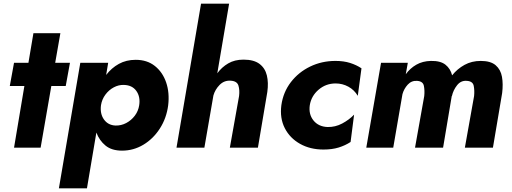

<svg xmlns="http://www.w3.org/2000/svg" viewBox="-20 -800 2772 1040"><path d="M161 -620 134 -460H56L33 -334H112L56 0H200L258 -334H336L359 -460H279L307 -620Z M891 -230Q899 -298 880 -353.5Q861 -409 819 -442.5Q777 -476 715 -476Q664 -476 624 -454Q584 -432 555 -394L566 -460H415L299 220H451L502 -82Q518 -39 551.5 -11.5Q585 16 641 16Q703 16 756.5 -16Q810 -48 846 -104Q882 -160 891 -230ZM734 -230Q729 -198 710 -173Q691 -148 663.5 -133.5Q636 -119 605 -120Q565 -122 543 -153Q521 -184 527 -230Q532 -262 551 -287.5Q570 -313 596.5 -327Q623 -341 651 -340Q696 -339 718.5 -307.5Q741 -276 734 -230Z M1275 -280 1225 0H1377L1428 -302Q1435 -352 1425.5 -391.5Q1416 -431 1385.5 -454Q1355 -477 1299 -477Q1251 -477 1216 -456.5Q1181 -436 1157 -403L1221 -780H1069L936 0H1087L1136 -283Q1145 -315 1169.5 -340Q1194 -365 1229 -363Q1264 -361 1271.5 -336.5Q1279 -312 1275 -280Z M1658 -230Q1666 -280 1705.5 -314Q1745 -348 1798 -348Q1835 -348 1867 -330.5Q1899 -313 1918 -281L1938 -430Q1911 -448 1876.5 -459Q1842 -470 1797 -470Q1723 -470 1660 -439.5Q1597 -409 1555.5 -355Q1514 -301 1504 -230Q1495 -160 1522.5 -106Q1550 -52 1605 -21Q1660 10 1732 10Q1779 10 1814.5 -1Q1850 -12 1879 -31L1898 -179Q1871 -151 1833.5 -131Q1796 -111 1754 -112Q1705 -114 1678 -147.5Q1651 -181 1658 -230Z M2700 -296Q2706 -345 2699 -384Q2692 -423 2665 -446.5Q2638 -470 2584 -470Q2535 -470 2496 -448.5Q2457 -427 2429 -392Q2420 -428 2393 -449.5Q2366 -471 2314 -470Q2269 -469 2235 -449.5Q2201 -430 2178 -398L2189 -460H2044L1964 0H2110L2160 -290Q2168 -319 2188.5 -341.5Q2209 -364 2239 -362Q2271 -360 2276 -335Q2281 -310 2278 -280L2228 0H2380L2427 -280H2428Q2435 -312 2456 -338.5Q2477 -365 2509 -362Q2541 -360 2546 -335Q2551 -310 2548 -280L2498 0H2650Z"/></svg>

Font: Jost* 700 Bold Italic
Style: Bold Italic
Weight: 700
Italic angle: -10°
Version: Version 3.200; ttfautohint (v0.97) -l 8 -r 50 -G 200 -x 14 -